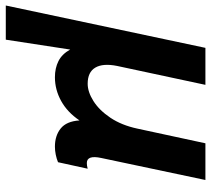

<svg xmlns="http://www.w3.org/2000/svg" viewBox="-82 -508 747 680"><g transform="rotate(90 292.0 -168.5)"><path d="M-28 185 122 -522H253L186 -209Q176 -159 192 -132Q208 -105 249 -105Q278 -105 310.5 -125.5Q343 -146 369.5 -185.5Q396 -225 408 -281L460 -522H590L512 -153Q501 -102 530 -102Q539 -102 550 -105L527 0Q515 5 500.5 8Q486 11 472 11Q433 11 407.5 -9.5Q382 -30 379 -76Q350 -33 310 -11Q270 11 226 11Q194 11 169 -1.5Q144 -14 128 -43L93 185Z"/></g></svg>

Font: Radio Canada SemiBold
Style: Italic
Weight: 600
Italic angle: -12°
Designer: Charles Daoud, Etienne Aubert Bonn, Alexandre Saumier Demers, Jacques Le Bailly
Foundry: Radio-Canada
Version: Version 2.104; ttfautohint (v1.8.4.7-5d5b);gftools[0.9.28.de